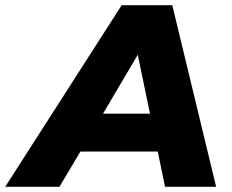

<svg xmlns="http://www.w3.org/2000/svg" viewBox="-88 -720 894 740"><path d="M520 -136H222L141 0H-68L381 -700H576L745 0H548ZM490 -282 443 -509 309 -282Z"/></svg>

Font: Idrija
Style: Italic
Weight: 800
Italic angle: -11.3°
Designer: Julieta Ulanovsky
Foundry: Julieta Ulanovsky
Version: Version 7.200